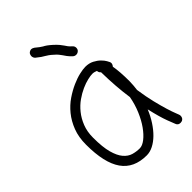

<svg xmlns="http://www.w3.org/2000/svg" viewBox="-255 -941 1058 1058"><g transform="rotate(-45 273.5 -412.5)"><path d="M240.2 -37.1Q260.7 -37.1 285.2 -56.2Q309.6 -75.2 332.5 -107.4Q355.5 -139.6 374 -183.1Q392.6 -226.6 401.4 -275.4Q394.5 -322.3 390.6 -374Q386.7 -425.8 385.7 -484.4Q375 -493.2 375 -505.9Q368.2 -508.8 360.8 -510.7Q353.5 -512.7 344.7 -512.7Q332 -512.7 308.6 -507.3Q285.2 -502 257.8 -489.7Q230.5 -477.5 202.6 -458Q174.8 -438.5 151.9 -410.2Q128.9 -381.8 114.3 -344.7Q99.6 -307.6 99.6 -260.7Q99.6 -186.5 111.8 -142.6Q124 -98.6 144 -75.2Q164.1 -51.8 189 -44.4Q213.9 -37.1 240.2 -37.1ZM457 -275.4Q465.8 -214.8 477.5 -167Q489.3 -119.1 499.5 -85.9Q509.8 -52.7 517.1 -34.7Q524.4 -16.6 524.4 -15.6Q525.4 -12.7 525.9 -10.3Q526.4 -7.8 526.4 -4.9Q526.4 12.7 510.7 20.5Q502.9 22.5 499 22.5Q480.5 22.5 474.6 6.8Q472.7 2.9 456.5 -39.6Q440.4 -82 422.9 -158.2Q407.2 -120.1 386.2 -87.9Q365.2 -55.7 341.3 -32.2Q317.4 -8.8 291.5 4.4Q265.6 17.6 240.2 17.6Q140.6 17.6 92.8 -50.8Q44.9 -119.1 44.9 -260.7Q44.9 -319.3 62.5 -364.7Q80.1 -410.2 107.9 -444.3Q135.7 -478.5 170.4 -502Q205.1 -525.4 238.3 -540Q271.5 -554.7 299.8 -561Q328.1 -567.4 344.7 -567.4Q374 -567.4 395.5 -556.2Q417 -544.9 431.2 -530.8Q445.3 -516.6 452.1 -504.4Q459 -492.2 459 -491.2Q461.9 -486.3 461.9 -480.5Q461.9 -470.7 453.1 -460Q461.9 -414.1 461.9 -338.9Q461.9 -323.2 460.4 -307.6Q459 -292 457 -275.4ZM346.7 -731.4Q351.6 -723.6 357.4 -715.8Q363.3 -708 376 -696.3Q384.8 -688.5 384.8 -676.8Q384.8 -665 377.9 -658.2Q369.1 -649.4 357.4 -649.4Q346.7 -649.4 338.9 -656.2Q323.2 -670.9 315.4 -681.6Q307.6 -692.4 301.8 -701.2Q295.9 -709 290 -716.8Q284.2 -724.6 270.5 -736.3Q256.8 -749 248 -754.9Q239.3 -760.7 231.4 -765.6Q222.7 -770.5 212.4 -777.3Q202.1 -784.2 185.5 -797.9Q176.8 -806.6 176.8 -819.3Q176.8 -828.1 182.6 -836.9Q192.4 -846.7 204.1 -846.7Q210.9 -846.7 221.7 -839.8Q235.4 -828.1 243.7 -822.3Q252 -816.4 259.8 -811.5Q269.5 -806.6 279.8 -799.3Q290 -792 306.6 -777.3Q323.2 -761.7 332 -751Q340.8 -740.2 346.7 -731.4Z"/></g></svg>

Font: Coming Soon
Style: Regular
Weight: 400
Designer: Dathan Boardman
Foundry: Open Window
Version: Version 1.002